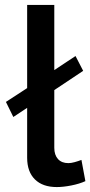

<svg xmlns="http://www.w3.org/2000/svg" viewBox="-20 -750 366 778"><path d="M90 -313 34 -276 4 -337 90 -393V-730H200V-466L286 -523L317 -463L200 -385V-151Q200 -122 215 -105.5Q230 -89 257 -89Q268 -89 282.5 -93Q297 -97 310 -102L326 -16Q302 -5 269 1.5Q236 8 210 8Q153 8 121.5 -23Q90 -54 90 -111Z"/></svg>

Font: Oxford Sans SemiBold
Style: Regular
Weight: 600
Designer: Matt McInerney, Pablo Impallari, Rodrigo Fuenzalida
Foundry: Matt McInerney, Pablo Impallari, Rodrigo Fuenzalida
Version: Version 3.000g; ttfautohint (v1.5) -l 8 -r 28 -G 28 -x 14 -D